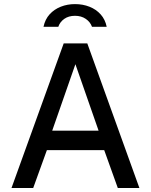

<svg xmlns="http://www.w3.org/2000/svg" viewBox="-20 -940 754 960"><path d="M37.5 0 298.5 -723H416.5L677 0H569L501 -189.5H214.5L146 0ZM241 -286.5H473L357 -619ZM197.5 -806Q205.5 -843.5 228.2 -868.5Q251 -893.5 284 -906.5Q317 -919.5 355 -919.5Q394.5 -919.5 427.8 -906.2Q461 -893 483.5 -867.8Q506 -842.5 513.5 -806H440Q431.5 -830 409 -845.5Q386.5 -861 355 -861Q323 -861 301.2 -845.5Q279.5 -830 271.5 -806Z"/></svg>

Font: Public Sans Thin Medium
Style: Regular
Weight: 500
Version: Version 2.001